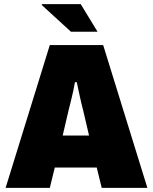

<svg xmlns="http://www.w3.org/2000/svg" viewBox="-20 -905 736 925"><path d="M7 0 220 -688H477L690 0H470L446 -98H244L220 0ZM282 -252H409L380 -376Q377 -387 373 -403.5Q369 -420 365 -438.5Q361 -457 357 -475.5Q353 -494 350 -509H341Q338 -490 333 -467Q328 -444 322 -420Q316 -396 311 -376ZM450 -752H322L181 -881L182 -885H369Z"/></svg>

Font: Archivo SemiCondensed Black
Style: Regular
Weight: 900
Width: 4
Designer: Hector Gatti
Foundry: Omnibus-Type
Version: Version 2.001